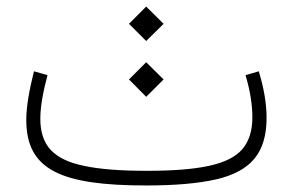

<svg xmlns="http://www.w3.org/2000/svg" viewBox="-20 -568 896 588"><path d="M731.9 -337.9C746.1 -290.5 752.9 -247.1 752.9 -208.5C752.9 -168 742.7 -135.7 722.7 -111.8C682.1 -64 591.8 -44.9 428.2 -44.9C348.6 -44.9 284.7 -49.8 237.3 -60.1C142.1 -79.6 103.5 -124.5 103.5 -204.6C103.5 -241.2 111.8 -286.6 125.5 -337.9L84 -349.6C69.8 -292.5 60.5 -242.2 60.5 -200.7C60.5 -47.9 166 0 428.2 0C516.6 0 587.4 -6.3 641.6 -18.6C749 -43.5 796.4 -100.6 796.4 -207.5C796.4 -252 787.6 -300.3 772.5 -349.6ZM427.7 -442.4 481 -495.1 427.7 -547.9 375 -495.1ZM427.7 -271.5 481 -324.7 427.7 -377.4 375 -324.7Z"/></svg>

Font: Estedad ExtraLight
Style: Regular
Weight: 200
Designer: Amin Abedi
Version: Version 7.3